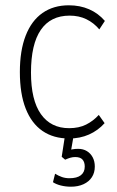

<svg xmlns="http://www.w3.org/2000/svg" viewBox="-20 -515 443 725"><path d="M241 8Q182 8 140.5 -20.5Q99 -49 77 -105Q55 -161 55 -243Q55 -324 77 -380.5Q99 -437 140.5 -466Q182 -495 240 -495Q282 -495 316.5 -480Q351 -465 376 -436L355 -404Q334 -429 306 -442.5Q278 -456 243 -456Q171 -456 134 -402Q97 -348 97 -241Q97 -137 134.5 -84Q172 -31 241 -31Q278 -31 305 -44.5Q332 -58 353 -81L375 -50Q350 -22 316 -7Q282 8 241 8ZM248 190Q228 190 210 185.5Q192 181 180 173L188 141Q201 149 214 153.5Q227 158 242 158Q271 158 285.5 146.5Q300 135 300 114Q300 97 291.5 87.5Q283 78 264 78Q255 78 246 80.5Q237 83 226 88L213 77L228 -20H261L248 55H233Q241 51 252.5 49Q264 47 275 47Q294 47 308 55.5Q322 64 330 79Q338 94 338 114Q338 137 327 154Q316 171 295.5 180.5Q275 190 248 190Z"/></svg>

Font: Nunito Sans 10pt Condensed ExtraLight
Style: Regular
Weight: 250
Width: 3
Designer: Vernon Adams
Foundry: Vernon Adams
Version: Version 3.101;gftools[0.9.27]